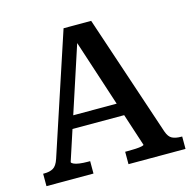

<svg xmlns="http://www.w3.org/2000/svg" viewBox="-105 -821 934 927"><g transform="rotate(-15 362.5 -357.5)"><path d="M196 -297H478L487 -234H185ZM324 -669 343 -647 158 -82Q158 -77 168.5 -72Q179 -67 197.5 -64.5Q216 -62 238 -62H250V0H15V-62H21Q48 -62 65.5 -72Q83 -82 94 -115L292 -715H430L633 -108Q643 -79 660.5 -70.5Q678 -62 705 -62H710V0H425V-62H438Q460 -62 478.5 -63Q497 -64 508 -66.5Q519 -69 519 -72Z"/></g></svg>

Font: Roboto Serif 20pt Medium
Style: Regular
Weight: 500
Version: Version 1.008